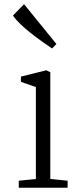

<svg xmlns="http://www.w3.org/2000/svg" viewBox="-20 -884 373 904"><path d="M225.1 -655.8 245.6 -676.8 93.3 -864.3 41 -811C73.2 -761.7 165.5 -695.8 225.1 -655.8ZM68.4 0H298.3V-33.2L216.8 -41.5V-543.9L198.2 -553.2L78.6 -523.4V-498.5L148.9 -474.1V-41L68.4 -33.2Z"/></svg>

Font: Merriweather
Style: Light
Weight: 250
Designer: Eben Sorkin ( eben@eyebytes.com )
Foundry: Sorkin Type Co.
Version: Version 1.003